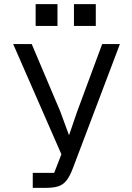

<svg xmlns="http://www.w3.org/2000/svg" viewBox="-20 -912 640 932"><path d="M139 -73H243L278 -163L44 -698H134L273 -370L314 -258H316L354 -369L476 -698H562L334 -96Q319 -56 302.5 -35.5Q286 -15 262.5 -7.5Q239 0 199 0H139ZM445 -892V-786H339V-892ZM259 -892V-786H153V-892Z"/></svg>

Font: iA Writer Quattro V
Style: Regular
Weight: 400
Designer: Mike Abbink, Paul van der Laan, Pieter van Rosmalen, Oliver Reichenstein
Foundry: Information Architects Inc.
Version: Version 2.000